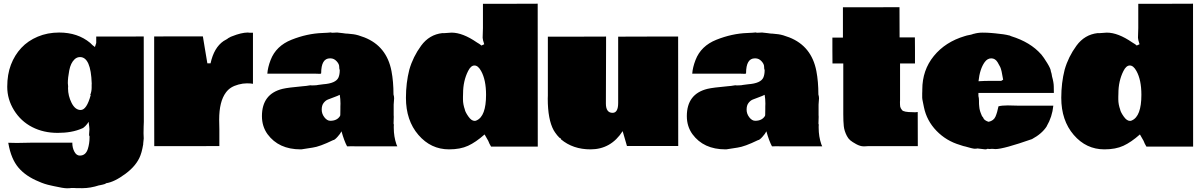

<svg xmlns="http://www.w3.org/2000/svg" viewBox="-20 -779 6410 1024"><path d="M455.1 -61.5 457 -89.8Q457 -97.2 452.6 -129.4Q446.3 -118.2 435.3 -106.9Q424.3 -95.7 417 -93.8Q363.8 -70.3 287.8 -70.3Q211.9 -70.3 151.6 -101.3Q91.3 -132.3 54.9 -190.9Q18.6 -249.5 18.6 -315.9Q18.6 -382.3 38.3 -433.8Q58.1 -485.4 93.5 -523.4Q128.9 -561.5 181.2 -583.5Q233.4 -605.5 295.4 -605.5Q394.5 -605.5 460.9 -550.3Q473.1 -537.1 486.3 -528.3L493.2 -549.8V-584H619.6L746.6 -584.5L747.1 -128.9Q747.1 -120.6 746.1 -103V-101.1Q745.6 -91.8 745.6 -71.8V-66.4L746.6 -40.5L743.7 -13.2Q743.7 -10.7 743.9 -10.3Q744.1 -9.8 739.7 11.7Q735.4 33.2 729 49.8Q709 103.5 649.4 147.7Q589.8 191.9 545.9 198.2Q541 203.1 526.9 205.8Q512.7 208.5 509.8 209.5V209Q462.4 224.6 419.2 224.6Q376 224.6 374.5 223.6H359.9Q355.5 225.1 336.7 225.1Q317.9 225.1 268.1 213.9L252.4 210.4Q216.8 203.1 187.5 189.5Q118.2 161.6 78.6 115.2Q39.1 68.8 24.9 -13.2L23.9 -17.6Q39.6 -16.6 69.8 -16.6L149.9 -18.1H366.2L365.7 -16.1Q365.7 9.3 376.7 30Q387.7 50.8 405.8 50.8Q437.5 50.8 448.7 14.6Q457.5 -13.7 457.5 -45.4V-55.2Q456.1 -55.2 456.1 -53.2Q455.1 -54.7 455.1 -61.5ZM468.8 -327.1 469.2 -333Q464.8 -474.6 406.7 -474.6Q390.1 -474.6 377.4 -462.4Q356.9 -442.9 349.4 -403.8Q341.8 -364.7 341.8 -335.9L343.3 -318.8V-314.5L342.8 -311V-308.1Q342.8 -268.1 361.8 -230.2Q380.9 -192.4 410.2 -192.4Q442.4 -192.4 463.9 -272.5H461.4Q468.8 -291.5 468.8 -311.5Z M802.2 -584.5 932.1 -585H1062L1072.8 -519.5Q1084 -450.7 1085.9 -441.4H1103Q1121.1 -524.9 1172.4 -560.1L1191.9 -571.3Q1193.4 -574.2 1209.5 -582L1207.5 -581.5L1218.8 -585.9Q1266.6 -605 1301.3 -605.5Q1308.6 -605.5 1311 -604.5H1329.1V-332Q1318.8 -334.5 1296.9 -334.5Q1274.9 -334.5 1251.7 -328.1Q1228.5 -321.8 1212.6 -311.8Q1196.8 -301.8 1185.1 -286.1Q1148.9 -237.8 1148.9 -141.1L1149.9 -89.8V0L976.1 0.5H802.7L802.2 -291Z M1635.3 -324.2 1640.1 -323.7H1651.9Q1668.5 -323.7 1677.7 -326.2L1704.1 -329.6Q1771.5 -334.5 1785.2 -365.7Q1792 -381.3 1792 -405.3Q1789.1 -410.2 1789.1 -423.8Q1789.1 -437.5 1775.1 -452.6Q1761.2 -467.8 1742.2 -467.8H1739.7Q1692.9 -467.8 1692.9 -388.2Q1690.4 -384.3 1684.8 -385.3Q1679.2 -386.2 1657.7 -386.2H1405.8Q1408.2 -419.9 1423.3 -459Q1452.1 -534.2 1534.9 -567.1Q1617.7 -600.1 1699.2 -603L1728.5 -604.5L1744.1 -606Q1747.1 -606 1750 -604.5H1756.3L1778.3 -605.5Q1785.2 -605.5 1809.1 -602.1L1823.2 -600.1Q1826.7 -599.6 1834 -599.6Q1841.3 -599.6 1864.7 -596.4Q1888.2 -593.3 1923.3 -579.6Q2042.5 -532.7 2067.9 -399.9Q2078.6 -343.8 2078.6 -275.4Q2082 -264.2 2082 -254.9L2079.6 -221.2V-164.6Q2080.1 -163.6 2080.1 -156.2L2079.1 -123V-118.7Q2080.6 -116.2 2080.6 -111.8L2080.1 -107.4V-97.2Q2080.1 -50.8 2094.2 -9.3L2099.1 1.5H1878.4L1860.8 1Q1841.3 1 1831.1 1.5Q1815.4 -27.8 1801.3 -78.6Q1794.9 -65.4 1779.5 -48.6Q1764.2 -31.7 1756.8 -31.7Q1684.6 3.4 1647 8.3Q1591.3 17.6 1587.2 17.6Q1583 17.6 1583 17.6Q1466.3 17.6 1406.7 -63.5Q1377 -105 1377 -159.7Q1377 -278.3 1487.3 -305.2Q1515.6 -312 1596.7 -319.3L1612.8 -320.8ZM1795.4 -210.9 1795.9 -226.6Q1795.9 -251 1792 -273.4Q1781.2 -267.6 1760.7 -260.3Q1740.2 -252.9 1728 -247.8Q1715.8 -242.7 1705.8 -229.7Q1695.8 -216.8 1695.8 -194.3Q1695.8 -171.9 1710.2 -153.3Q1724.6 -134.8 1741.7 -134.8Q1778.3 -134.8 1793.9 -161.1L1794.9 -166L1795.4 -196.3Z M2554.2 -580.1 2555.7 -629.4V-758.8H2701.2L2847.7 -759.3Q2847.7 -759.3 2848.1 2.9H2599.1Q2588.9 -13.7 2584 -27.8L2564.5 -62Q2517.6 -20.5 2476.3 -1.5Q2435.1 17.6 2375 17.6Q2277.8 17.6 2211.4 -59.6Q2145 -136.7 2145 -257.3Q2145 -336.9 2163.1 -407.7Q2182.6 -476.1 2226.1 -535.4Q2269.5 -594.7 2339.4 -602.5L2346.7 -602.1L2388.2 -605Q2447.8 -605 2523.4 -552.7L2533.7 -546.4L2533.2 -546.9Q2544.4 -539.6 2547.4 -536.1L2562.5 -543Q2554.2 -567.9 2554.2 -577.1ZM2449.7 -279.8 2449.2 -262.7V-249Q2449.2 -222.2 2459.5 -193.8L2459 -194.3Q2462.4 -179.7 2478.5 -157Q2494.6 -134.3 2511.2 -134.3Q2517.6 -134.3 2521.5 -136.7Q2572.3 -158.7 2572.3 -273.4Q2572.3 -353 2545.9 -400.4Q2529.8 -429.7 2510.5 -429.7Q2491.2 -429.7 2476.6 -400.4Q2449.7 -347.2 2449.7 -279.8Z M3212.4 -537.1 3211.4 -227.1Q3211.4 -177.2 3247.1 -177.2Q3276.9 -177.2 3276.9 -230V-583.5L3437.5 -584H3596.7L3597.2 -0.5H3323.7L3300.8 -79.6Q3238.3 17.6 3129.4 17.6Q3035.6 17.6 2971.7 -36.1L2972.2 -39.6Q2963.9 -42 2951.7 -57.4Q2939.5 -72.8 2933.1 -84Q2901.4 -141.6 2901.4 -253.4L2901.9 -269V-583.5H3057.1L3212.4 -584Z M3901.4 -324.2 3906.2 -323.7H3918Q3934.6 -323.7 3943.8 -326.2L3970.2 -329.6Q4037.6 -334.5 4051.3 -365.7Q4058.1 -381.3 4058.1 -405.3Q4055.2 -410.2 4055.2 -423.8Q4055.2 -437.5 4041.3 -452.6Q4027.3 -467.8 4008.3 -467.8H4005.9Q3959 -467.8 3959 -388.2Q3956.5 -384.3 3950.9 -385.3Q3945.3 -386.2 3923.8 -386.2H3671.9Q3674.3 -419.9 3689.5 -459Q3718.3 -534.2 3801 -567.1Q3883.8 -600.1 3965.3 -603L3994.6 -604.5L4010.3 -606Q4013.2 -606 4016.1 -604.5H4022.5L4044.4 -605.5Q4051.3 -605.5 4075.2 -602.1L4089.4 -600.1Q4092.8 -599.6 4100.1 -599.6Q4107.4 -599.6 4130.9 -596.4Q4154.3 -593.3 4189.5 -579.6Q4308.6 -532.7 4334 -399.9Q4344.7 -343.8 4344.7 -275.4Q4348.1 -264.2 4348.1 -254.9L4345.7 -221.2V-164.6Q4346.2 -163.6 4346.2 -156.2L4345.2 -123V-118.7Q4346.7 -116.2 4346.7 -111.8L4346.2 -107.4V-97.2Q4346.2 -50.8 4360.4 -9.3L4365.2 1.5H4144.5L4127 1Q4107.4 1 4097.2 1.5Q4081.5 -27.8 4067.4 -78.6Q4061 -65.4 4045.7 -48.6Q4030.3 -31.7 4022.9 -31.7Q3950.7 3.4 3913.1 8.3Q3857.4 17.6 3853.3 17.6Q3849.1 17.6 3849.1 17.6Q3732.4 17.6 3672.9 -63.5Q3643.1 -105 3643.1 -159.7Q3643.1 -278.3 3753.4 -305.2Q3781.7 -312 3862.8 -319.3L3878.9 -320.8ZM4061.5 -210.9 4062 -226.6Q4062 -251 4058.1 -273.4Q4047.4 -267.6 4026.9 -260.3Q4006.3 -252.9 3994.1 -247.8Q3981.9 -242.7 3971.9 -229.7Q3961.9 -216.8 3961.9 -194.3Q3961.9 -171.9 3976.3 -153.3Q3990.7 -134.8 4007.8 -134.8Q4044.4 -134.8 4060.1 -161.1L4061 -166L4061.5 -196.3Z M4780.3 -243.2 4779.8 -235.8Q4779.8 -218.8 4781 -210.7Q4782.2 -202.6 4791 -191.7Q4799.8 -180.7 4848.1 -180.7L4861.3 -180.2Q4868.7 -180.2 4874.5 -181.6L4875 0.5H4607.9L4591.3 1.5H4585.9Q4567.9 1.5 4546.4 -10.3Q4524.9 -22 4514.4 -31Q4503.9 -40 4496.6 -54.2Q4482.9 -80.6 4480.2 -106.2Q4477.5 -131.8 4477.5 -169.9V-440.4H4419.9L4419.4 -508.8V-578.6H4475.6V-740.2H4626.5L4777.3 -740.7L4777.8 -579.6H4859.4L4859.9 -509.8V-440.4H4780.3Z M5173.8 -598.6Q5195.8 -605 5220.7 -605Q5245.6 -605 5268.1 -603L5288.6 -601.1Q5336.9 -596.7 5362.8 -589.8V-590.3L5373 -585.9Q5475.6 -554.2 5532.7 -489.3V-489.7Q5545.9 -474.1 5565.2 -442.6Q5584.5 -411.1 5584.5 -398.9L5588.4 -385.7L5590.8 -371.6Q5600.1 -338.9 5600.1 -316.9Q5600.1 -294.9 5600.6 -283.2H5198.2V-267.1Q5201.2 -255.9 5201.2 -243.7Q5201.2 -231.4 5201.4 -224.4Q5201.7 -217.3 5202.6 -210.7Q5203.6 -204.1 5203.9 -200Q5204.1 -195.8 5206.1 -190.2Q5208 -184.6 5208.3 -182.6Q5208.5 -180.7 5211.2 -174.8Q5213.9 -168.9 5215.6 -163.8Q5217.3 -158.7 5222.2 -153.8V-154.3L5227.5 -144Q5236.8 -133.8 5252.9 -129.4Q5279.8 -135.3 5289.3 -157.2Q5298.8 -179.2 5305.2 -211.9Q5322.8 -216.8 5355 -216.8L5417.5 -215.3H5597.7Q5591.8 -155.8 5562.5 -106H5563Q5537.6 -65.9 5483.9 -37.1Q5332 16.1 5289.1 16.1Q5281.2 16.1 5276.4 15.1H5265.1L5260.7 15.6H5256.3Q5252.4 15.6 5246.6 14.6Q5241.7 17.6 5234.9 17.6L5192.4 12.7Q5189 14.2 5178.5 14.2Q5168 14.2 5123.5 1V1.5L5111.8 -2L5100.1 -5.9Q5026.9 -27.3 4974.6 -81.3Q4922.4 -135.3 4907.7 -207Q4906.2 -215.8 4902.3 -233.6Q4898.4 -251.5 4898.4 -257.8V-281.2Q4898.4 -289.6 4898.9 -293.9V-301.3Q4898.9 -404.8 4960.4 -480.2Q5022 -555.7 5125.5 -586.4L5137.2 -589.8Q5163.1 -594.2 5174.3 -599.1ZM5319.8 -347.7 5330.1 -354Q5321.8 -406.7 5314.5 -421.6Q5307.1 -436.5 5300.3 -447.3Q5287.6 -467.8 5266.8 -467.8Q5246.1 -467.8 5231.4 -447.3Q5205.6 -411.1 5198.7 -345.7Q5230 -347.7 5256.3 -347.7Z M6049.3 -580.1 6050.8 -629.4V-758.8H6196.3L6342.8 -759.3Q6342.8 -759.3 6343.3 2.9H6094.2Q6084 -13.7 6079.1 -27.8L6059.6 -62Q6012.7 -20.5 5971.4 -1.5Q5930.2 17.6 5870.1 17.6Q5772.9 17.6 5706.5 -59.6Q5640.1 -136.7 5640.1 -257.3Q5640.1 -336.9 5658.2 -407.7Q5677.7 -476.1 5721.2 -535.4Q5764.6 -594.7 5834.5 -602.5L5841.8 -602.1L5883.3 -605Q5942.9 -605 6018.6 -552.7L6028.8 -546.4L6028.3 -546.9Q6039.6 -539.6 6042.5 -536.1L6057.6 -543Q6049.3 -567.9 6049.3 -577.1ZM5944.8 -279.8 5944.3 -262.7V-249Q5944.3 -222.2 5954.6 -193.8L5954.1 -194.3Q5957.5 -179.7 5973.6 -157Q5989.7 -134.3 6006.3 -134.3Q6012.7 -134.3 6016.6 -136.7Q6067.4 -158.7 6067.4 -273.4Q6067.4 -353 6041 -400.4Q6024.9 -429.7 6005.6 -429.7Q5986.3 -429.7 5971.7 -400.4Q5944.8 -347.2 5944.8 -279.8Z"/></svg>

Font: Bowlby One
Style: Regular
Weight: 400
Designer: vernon adams
Foundry: vernon adams
Version: Version 1.001